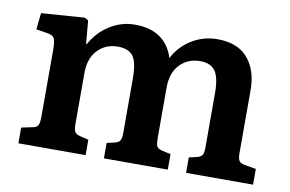

<svg xmlns="http://www.w3.org/2000/svg" viewBox="-61 -629 1108 734"><g transform="rotate(10 493.0 -262.0)"><path d="M48 0V-61L91 -70Q107 -73 112 -82Q117 -91 117 -118V-374Q117 -408 111 -419.5Q105 -431 83 -434L40 -441L47 -505L215 -517L229 -509L237 -419H240Q266 -467 311 -495.5Q356 -524 409 -524Q470 -524 507.5 -497Q545 -470 560 -421Q583 -467 628.5 -495.5Q674 -524 729 -524Q808 -524 847.5 -477.5Q887 -431 887 -353V-109Q887 -88 893 -79.5Q899 -71 918 -68L959 -61V0H699V-60L726 -66Q744 -70 749.5 -78.5Q755 -87 755 -109V-319Q755 -380 737 -405Q719 -430 678 -430Q631 -430 600 -398Q569 -366 569 -308V-112Q569 -90 573 -81Q577 -72 593 -68L628 -60V0H380V-60L407 -66Q425 -70 430.5 -78.5Q436 -87 436 -109V-319Q436 -382 418.5 -406Q401 -430 359 -430Q312 -430 281 -398Q250 -366 250 -308V-112Q250 -90 254.5 -81Q259 -72 275 -68L309 -60V0Z"/></g></svg>

Font: Literata SemiBold
Style: Regular
Weight: 600
Designer: Latin by Veronika Burian and Jose Scaglione. Greek by Irene Vlachou. Cyrillic by Vera Evstafieva.
Foundry: TypeTogether
Version: Version 3.103; ttfautohint (v1.8.4.7-5d5b);gftools[0.9.29]